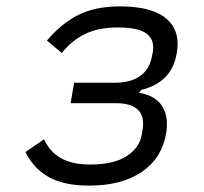

<svg xmlns="http://www.w3.org/2000/svg" viewBox="-20 -569 640 601"><path d="M59.5 -93 118 -133Q135.5 -94 170.8 -74Q206 -54 261.5 -54Q335.5 -54 375.8 -79.8Q416 -105.5 423.5 -146.5L426 -161.5Q428 -171 428 -181.5Q428 -246 342 -246H201L212 -310H339Q389 -310 418.8 -331.2Q448.5 -352.5 455.5 -392.5L458 -404.5Q459.5 -413.5 459.5 -421Q459.5 -451.5 433.5 -467.2Q407.5 -483 348 -483Q287.5 -483 245.5 -462.2Q203.5 -441.5 173.5 -403L127 -442Q173 -496.5 226.2 -522.8Q279.5 -549 355 -549Q445.5 -549 490.8 -518.2Q536 -487.5 536 -430.5Q536 -417 533 -401Q525 -355 497 -327Q469 -299 422 -287.5L415.5 -278.5Q458.5 -271.5 480.5 -246Q502.5 -220.5 502.5 -180Q502.5 -163.5 500 -151Q486.5 -73.5 423.8 -30.8Q361 12 259 12Q180.5 12 133 -14.5Q85.5 -41 59.5 -93Z"/></svg>

Font: JuliaMono Light
Style: Italic
Weight: 300
Italic angle: -9°
Monospace: yes
Designer: cormullion
Foundry: corm
Version: Version 0.054; ttfautohint (v1.8.4)